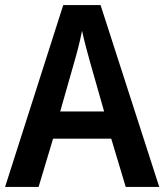

<svg xmlns="http://www.w3.org/2000/svg" viewBox="-20 -736 647 756"><path d="M475 0H607L376 -716H229L0 0H132L189 -190H418ZM335 -490 390 -297H217L272 -490C281 -520 296 -577 303 -615C310 -581 326 -522 335 -490Z"/></svg>

Font: Noto Sans Thai SemCond SemBd
Style: Regular
Weight: 600
Width: 4
Designer: Monotype Design Team
Foundry: Monotype Imaging Inc.
Version: Version 2.002